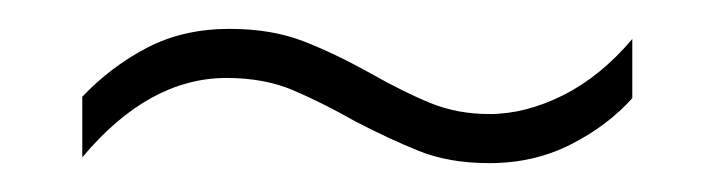

<svg xmlns="http://www.w3.org/2000/svg" viewBox="-20 -420 495 133"><path d="M226 -336Q203 -349 183 -357.5Q163 -366 137 -366Q83 -366 37 -311V-353Q57 -374 82 -387Q107 -400 139 -400Q168 -400 190 -391.5Q212 -383 237 -369Q260 -356 278.5 -348.5Q297 -341 319 -341Q344 -341 370 -354Q396 -367 418 -393V-352Q401 -333 375.5 -320Q350 -307 319 -307Q291 -307 270 -315.5Q249 -324 226 -336Z"/></svg>

Font: Noto Sans Lao Looped Condensed ExtraLight
Style: Regular
Weight: 200
Width: 3
Designer: Mark Frömberg, Ben Mitchell
Foundry: The Fontpad Ltd
Version: Version 1.002; ttfautohint (v1.8.4.7-5d5b)